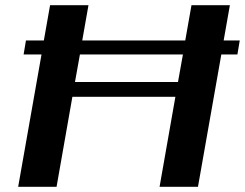

<svg xmlns="http://www.w3.org/2000/svg" viewBox="-20 -720 944 740"><path d="M895 -510H833L743 0H595L656 -347H259L198 0H50L140 -510H71L80 -564H149L173 -700H321L297 -564H694L718 -700H866L842 -564H904ZM685 -510H288L269 -404H666Z"/></svg>

Font: Fahkwang SemiBold
Style: Italic
Weight: 600
Italic angle: -10°
Version: Version 1.000; ttfautohint (v1.6)